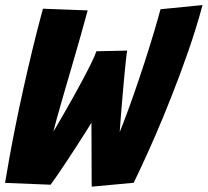

<svg xmlns="http://www.w3.org/2000/svg" viewBox="-20 -710 799 738"><path d="M332.5 7.5Q332.5 -13 332.2 -41.8Q332 -70.5 332 -103Q332 -135.5 331.8 -167Q331.5 -198.5 331.5 -225Q331.5 -251.5 331.5 -268.5L351.5 -271Q347.5 -264 336.2 -245.8Q325 -227.5 309 -202Q293 -176.5 274.2 -147.8Q255.5 -119 237 -91Q218.5 -63 202.2 -39.2Q186 -15.5 174.5 0L-0.5 -7Q6 -47 16 -102.8Q26 -158.5 39.5 -225.8Q53 -293 69.5 -367.5Q86 -442 105 -520.5Q124 -599 145 -676.5L317 -670Q305.5 -627.5 290.5 -574.2Q275.5 -521 259 -464.8Q242.5 -408.5 227 -355Q211.5 -301.5 199.2 -257.5Q187 -213.5 180 -185L168 -176Q177.5 -191 193 -217.2Q208.5 -243.5 227 -275.8Q245.5 -308 264.8 -342.5Q284 -377 301.5 -410Q319 -443 332 -469.8Q345 -496.5 350.5 -513L469 -515.5Q467 -506 464 -478.8Q461 -451.5 457.5 -414Q454 -376.5 450.5 -335.2Q447 -294 444 -255.2Q441 -216.5 439 -186.8Q437 -157 437 -144L415 -142.5Q433.5 -184 454.2 -238Q475 -292 495.8 -351.8Q516.5 -411.5 535.8 -470.8Q555 -530 570.8 -582.8Q586.5 -635.5 597 -674.5L758.5 -690.5Q735 -603.5 703.8 -513.5Q672.5 -423.5 639.2 -339.5Q606 -255.5 575.8 -186Q545.5 -116.5 523.5 -69.8Q501.5 -23 494 -7.5Z"/></svg>

Font: Grandstander Thin
Style: Bold Italic
Weight: 700
Italic angle: -15°
Version: Version 1.200